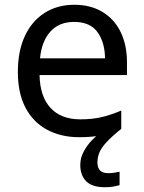

<svg xmlns="http://www.w3.org/2000/svg" viewBox="-20 -566 604 806"><path d="M389 116Q389 161 434 161Q451 161 462.5 158.5Q474 156 482 155V211Q468 215 454 217.5Q440 220 420 220Q367 220 342 195Q317 170 317 126Q317 97 331.5 70Q346 43 367.5 21Q389 -1 409 -15L489 -25Q449 7 427 31Q405 55 397 75Q389 95 389 116ZM292 -546Q360 -546 410 -516Q460 -486 486.5 -431.5Q513 -377 513 -304V-251H146Q148 -160 192.5 -112.5Q237 -65 317 -65Q368 -65 407.5 -74.5Q447 -84 489 -102V-25Q448 -7 408 1.5Q368 10 313 10Q237 10 178.5 -21Q120 -52 87.5 -113Q55 -174 55 -264Q55 -352 84.5 -415Q114 -478 167.5 -512Q221 -546 292 -546ZM291 -474Q228 -474 191.5 -433.5Q155 -393 148 -321H421Q420 -389 389 -431.5Q358 -474 291 -474Z"/></svg>

Font: Noto IKEA Arabic
Style: Regular
Weight: 400
Designer: Monotype Design Team
Foundry: Monotype Imaging Inc.
Version: Version 1.200